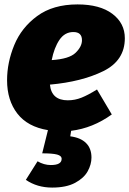

<svg xmlns="http://www.w3.org/2000/svg" viewBox="-20 -574 585 869"><path d="M206 -191Q213 -120 287 -120Q319 -120 349 -132Q379 -144 419 -169L486 -56Q400 6 302 18L298 43Q345 49 369.5 73.5Q394 98 394 139Q394 170 377 201Q360 232 320 253.5Q280 275 216 275Q148 275 97 240L150 156Q179 173 210 173Q259 173 259 145Q259 131 238.5 125.5Q218 120 171 120L197 15Q105 0 58.5 -60Q12 -120 12 -211Q12 -291 44.5 -370Q77 -449 148.5 -501.5Q220 -554 331 -554Q432 -554 488.5 -511.5Q545 -469 545 -401Q545 -300 447.5 -252Q350 -204 206 -191ZM351 -392Q351 -429 312 -429Q273 -429 249 -393.5Q225 -358 214 -302Q293 -307 322 -335Q351 -363 351 -392Z"/></svg>

Font: FiraGO Heavy
Style: Italic
Weight: 900
Italic angle: -8°
Designer: bBox Type GmbH
Foundry: bBox Type GmbH
Version: Version 1.001